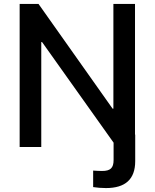

<svg xmlns="http://www.w3.org/2000/svg" viewBox="-20 -748 787 977"><path d="M667 -728H557V-195H553L176 -728H80V0H190V-534H194L558 -22V66C558 107 542 122 499 122C485 122 469 121 454 120V204C473 207 497 209 519 209C618 209 668 164 668 72V-63H667Z"/></svg>

Font: Wafeq Medium
Style: Regular
Weight: 500
Designer: Rasmus Andersson & Azza Alameddine
Foundry: Google & TypeTogether
Version: Version 3.000;January 28, 2025;FontCreator 15.0.0.3014 64-bi